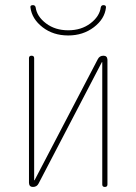

<svg xmlns="http://www.w3.org/2000/svg" viewBox="-20 -740 540 760"><path d="M110.4 0Q95.7 0 94.7 -15.6V-509.8Q94.7 -519.5 105 -519.5Q115.2 -519.5 115.2 -509.8V-27.3Q115.2 -26.4 116.2 -26.4Q117.2 -26.4 117.2 -27.3L367.2 -505.9Q374 -519.5 389.6 -519.5Q404.3 -519.5 405.3 -503.9V-9.8Q405.3 0 395 0Q384.8 0 384.8 -9.8V-493.2Q384.8 -494.1 383.8 -494.1Q382.8 -494.1 382.8 -493.2L132.8 -13.7Q126 0 110.4 0ZM250 -599.6Q190.4 -599.6 148.4 -632.3Q106.4 -665 100.6 -710Q98.6 -719.7 110.4 -719.7Q119.1 -719.7 121.1 -710.9Q126 -674.8 162.1 -647.5Q198.2 -620.1 250 -620.1Q301.8 -620.1 337.9 -647.5Q374 -674.8 378.9 -710.9Q380.9 -719.7 389.6 -719.7Q400.4 -719.7 399.4 -710Q394.5 -665 351.6 -632.3Q308.6 -599.6 250 -599.6Z"/></svg>

Font: Rounded-X Mgen+ 1mn thin
Style: Regular
Weight: 100
Designer: [Source Han Sans]
Ryoko NISHIZUKA  (kana & ideographs); Paul D. Hunt (Latin, Greek & Cyrillic); Wenlong ZHANG  (bopomofo
Version: Version 1.059.20150602